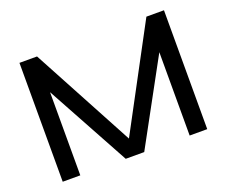

<svg xmlns="http://www.w3.org/2000/svg" viewBox="-108 -817 1163 985"><g transform="rotate(-20 473.5 -324.5)"><path d="M79 0V-649H175L474 -92L772 -649H868V0H772V-455L524 0H423L175 -454V0Z"/></g></svg>

Font: Syne Med Modified
Style: Regular
Weight: 500
Designer: Lucas Descroix
Foundry: Bonjour Monde
Version: Version 2.200